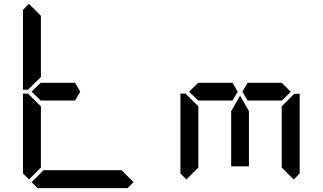

<svg xmlns="http://www.w3.org/2000/svg" viewBox="-20 -975 1672 995"><path d="M672 -31 641 0H175L144 -31L206 -93H226H362H454H590H610ZM130 -45 99 -76V-490H126L130 -485L192 -424V-218V-113V-107ZM130 -515 126 -510H99V-924L130 -955L192 -893V-887V-782V-576ZM144 -500 192 -547V-546H328H369L396 -500L369 -454H212H209H192V-453Z M1501 -485 1506 -489H1533V-76L1502 -45L1440 -107V-113V-218V-424ZM946 -45 915 -76V-490H942L946 -485L1008 -424V-218V-113V-107ZM960 -500 1008 -547V-546H1144H1185L1212 -500L1185 -454H1028H1025H1008V-453ZM1440 -546 1487 -499 1440 -453V-454H1422H1420H1291H1270H1263L1236 -500L1263 -546H1270H1291H1304ZM1270 -157V-113H1178V-327V-399L1224 -479L1270 -399V-327Z"/></svg>

Font: DSEG14 Classic
Style: Regular
Weight: 400
Designer: Keshikan(Twitter:@keshinomi_88pro)
Version: Version 0.46